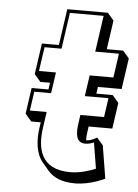

<svg xmlns="http://www.w3.org/2000/svg" viewBox="-53 -746 598 834"><g transform="rotate(5 245.5 -328.5)"><path d="M183.6 -546H109.6L90.1 -411L117.4 -379.2H159.5L155.3 -349.6H82L65.7 -236.4L92.9 -204.5H134.4L131 -181C123.2 -127.1 126.7 -68.3 160.1 -29.3L187.3 2.5C210.3 29.4 247.5 46.8 305 46.8C373.3 46.8 435 14.8 435 14.8L411.6 -128.2L384.3 -160C384.3 -160 361 -144 338 -144H337.3C336.8 -154.4 337.9 -167.5 340.1 -183.2L343.2 -204.5H446.4L462.7 -317.8L435.4 -349.6H364.1L368.4 -379.2L471.7 -379.2L491.2 -514.2L464 -546H392.4L410.6 -672.2L383.4 -704H206.4ZM196.4 -531 219.2 -689H366.2L343.4 -531H446.8L431.7 -426H328.3L315.1 -334.6H418.3L406.3 -251.4H303.1L297.9 -215C291.2 -168.9 293.2 -129 335.9 -129C349.8 -129 364.4 -134.1 372.3 -137.6L390.8 -24.8C368.9 -15.4 326.1 0 279.9 0C150.3 0 133.3 -92.9 146 -181L156.1 -251.4H82.8L94.8 -334.6H168.1L181.3 -426H107.3L122.4 -531Z"/></g></svg>

Font: Blink
Style: 3DObl
Weight: 400
Designer: Mew Too
Foundry: Cannot Into Space Fonts
Version: Version 001.000